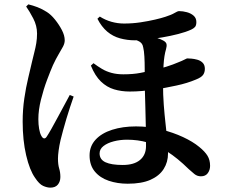

<svg xmlns="http://www.w3.org/2000/svg" viewBox="-20 -805 1040 881"><path d="M566 38Q519 38 479 24.5Q439 11 415 -18Q391 -47 391 -92Q391 -134 418.5 -164Q446 -194 494.5 -209.5Q543 -225 604 -225Q664 -225 719.5 -211Q775 -197 820 -176Q865 -155 894 -131Q920 -110 932 -90.5Q944 -71 944 -44Q944 -25 933.5 -10.5Q923 4 902 4Q885 4 872 -6.5Q859 -17 846 -29Q794 -80 747.5 -109.5Q701 -139 656.5 -151.5Q612 -164 563 -164Q531 -164 502 -156.5Q473 -149 455 -135Q437 -121 437 -101Q437 -73 464 -60.5Q491 -48 543 -48Q595 -48 622.5 -71Q650 -94 650 -135Q650 -183 649 -227.5Q648 -272 647 -311.5Q646 -351 645 -383Q644 -415 644 -437Q644 -461 644 -490Q644 -519 642.5 -545.5Q641 -572 637 -588Q634 -609 613.5 -617.5Q593 -626 579 -630L618 -646Q637 -645 657.5 -641Q678 -637 697.5 -631.5Q717 -626 729 -619Q742 -612 744 -603Q746 -594 742 -580Q733 -550 730.5 -507Q728 -464 728 -422Q728 -369 731.5 -323.5Q735 -278 739.5 -238.5Q744 -199 747.5 -164.5Q751 -130 751 -101Q751 -61 731 -29.5Q711 2 670.5 20Q630 38 566 38ZM211 56Q196 56 178 48Q160 40 141 11Q116 -24 100 -92.5Q84 -161 84 -247Q84 -302 91.5 -353Q99 -404 109.5 -447.5Q120 -491 127 -522Q132 -544 137.5 -565Q143 -586 146.5 -607Q150 -628 150 -651Q150 -687 132.5 -720.5Q115 -754 100 -775L110 -785Q131 -780 152 -772Q173 -764 195 -750Q214 -738 232.5 -715Q251 -692 264 -667Q277 -642 277 -620Q277 -606 269 -591Q261 -576 249 -556Q237 -536 223 -506Q212 -481 196 -438.5Q180 -396 168 -348Q156 -300 156 -258Q156 -234 159.5 -214Q163 -194 169 -183Q175 -171 182 -170Q189 -169 195 -179Q203 -191 216 -214Q229 -237 244.5 -266Q260 -295 275 -322.5Q290 -350 300 -369L318 -362Q310 -340 301.5 -313.5Q293 -287 284.5 -259.5Q276 -232 269.5 -207Q263 -182 258 -163Q252 -137 249 -114.5Q246 -92 246 -78Q246 -50 251.5 -32Q257 -14 257 7Q257 28 245.5 42Q234 56 211 56ZM575 -385Q537 -385 503.5 -395Q470 -405 443 -431Q416 -457 397 -504L409 -515Q429 -500 448.5 -488.5Q468 -477 492 -470.5Q516 -464 546 -464Q591 -464 624 -470.5Q657 -477 685 -483Q715 -490 745 -499.5Q775 -509 798 -519Q816 -526 826.5 -531.5Q837 -537 839 -537Q845 -537 858 -536Q871 -535 885.5 -531Q900 -527 910 -517Q920 -507 920 -489Q920 -473 912 -461.5Q904 -450 879 -440Q839 -423 789.5 -412.5Q740 -402 693 -394Q660 -390 632 -387.5Q604 -385 575 -385ZM599 -620Q564 -620 531 -629Q498 -638 472 -660Q446 -682 427 -719L438 -729Q463 -713 491.5 -705Q520 -697 549 -697Q588 -697 624.5 -702.5Q661 -708 691 -715Q721 -722 739 -728Q767 -737 781 -745.5Q795 -754 802 -754Q819 -754 837.5 -749Q856 -744 868.5 -733Q881 -722 881 -704Q881 -688 874.5 -681Q868 -674 857 -669Q833 -658 798 -649Q763 -640 725 -633.5Q687 -627 653 -623.5Q619 -620 599 -620Z"/></svg>

Font: Noto Serif TC
Style: Bold
Weight: 700
Designer: Ryoko NISHIZUKA 西塚涼子 (kana & ideographs); Frank Grießhammer (Latin, Greek & Cyrillic); Wenlong ZHANG 张文龙 (bopomofo); San
Foundry: Adobe
Version: Version 2.002-H1;hotconv 1.1.0;makeotfexe 2.6.0